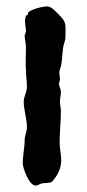

<svg xmlns="http://www.w3.org/2000/svg" viewBox="-20 -587 272 599"><path d="M184 -470C184 -511 190 -516 161 -544C152 -553 140 -567 127 -567C113 -567 76 -558 67 -547V-541L61 -538C59 -532 58 -527 58 -521C58 -511 61 -500 61 -489C61 -485 57 -481 57 -476C57 -464 61 -451 61 -439C61 -415 59 -391 61 -367C61 -350 64 -334 64 -317C64 -300 54 -285 54 -270C54 -244 64 -216 64 -190C64 -176 57 -164 57 -151C57 -126 51 -103 51 -78C51 -62 71 -8 91 -8C98 -8 105 -14 112 -15C122 -17 131 -15 141 -19C159 -38 171 -61 171 -87C171 -106 166 -124 166 -143C166 -175 170 -208 170 -241C170 -251 167 -260 167 -270C167 -280 170 -290 170 -300C170 -310 164 -318 164 -325C164 -330 167 -335 167 -341C167 -348 165 -354 165 -361C165 -364 166 -367 167 -370C175 -392 173 -415 177 -438C178 -449 184 -459 184 -470Z"/></svg>

Font: Margarine
Style: Regular
Weight: 400
Designer: Astigmatic (AOETI)
Foundry: Astigmatic (AOETI)
Version: Version 1.000